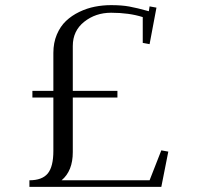

<svg xmlns="http://www.w3.org/2000/svg" viewBox="-20 -732 772 752"><path d="M95.2 0V-25.9Q145 -25.9 167 -52.5Q189 -79.1 189 -141.1V-350.1H106.9V-376H189V-524.9Q189 -564.5 202.6 -596.7Q216.3 -628.9 238.5 -649.9Q260.7 -670.9 290.5 -685.3Q320.3 -699.7 351.6 -705.8Q382.8 -711.9 415 -711.9Q456.5 -711.9 486.1 -706.5Q515.6 -701.2 563 -688L565.9 -707L592.8 -702.1L565.9 -559.1L539.1 -564V-665Q485.8 -682.1 415 -682.1Q354.5 -682.1 309.8 -646.7Q265.1 -611.3 265.1 -551.8V-376H439.9V-350.1H265.1V-136.2Q265.1 -62.5 221.2 -25.9H565.9L611.8 -143.1L639.2 -138.2L611.8 0Z"/></svg>

Font: Dehuti Alt
Style: Book
Weight: 400
Version: Version 1.2